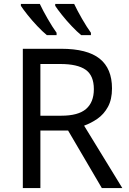

<svg xmlns="http://www.w3.org/2000/svg" viewBox="-20 -964 662 984"><path d="M294 -714Q427 -714 490.5 -663.5Q554 -613 554 -511Q554 -454 533 -416Q512 -378 479.5 -355.5Q447 -333 411 -320L607 0H502L329 -295H187V0H97V-714ZM289 -636H187V-371H294Q381 -371 421 -405.5Q461 -440 461 -507Q461 -577 419 -606.5Q377 -636 289 -636ZM360 -944Q376 -910 400.5 -867.5Q425 -825 446 -796V-784H396Q374 -802 347 -830.5Q320 -859 297 -888Q274 -917 263 -934V-944ZM184 -944Q200 -910 224.5 -867.5Q249 -825 270 -796V-784H220Q198 -802 171 -830.5Q144 -859 121 -888Q98 -917 87 -934V-944Z"/></svg>

Font: Noto Sans IKEA
Style: Regular
Weight: 400
Designer: Monotype Design Team
Foundry: Monotype Imaging Inc.
Version: Version 2.001